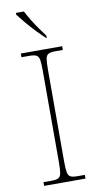

<svg xmlns="http://www.w3.org/2000/svg" viewBox="-102 -975 528 1020"><g transform="rotate(-10 162.5 -465.5)"><path d="M50 0V-20H93Q118 -20 130 -26Q142 -32 145.5 -51Q149 -70 149 -108V-606Q149 -645 145.5 -663.5Q142 -682 130 -688Q118 -694 93 -694H50V-714H273V-694H233Q208 -694 196 -688Q184 -682 180.5 -663.5Q177 -645 177 -606V-108Q177 -70 180.5 -51Q184 -32 196 -26Q208 -20 233 -20H273V0ZM198 -771Q178 -789 150.5 -817.5Q123 -846 99 -875Q75 -904 62 -921V-931H105Q116 -909 132.5 -882Q149 -855 167.5 -829Q186 -803 200 -784V-771Z"/></g></svg>

Font: Noto Serif Thin
Style: Regular
Weight: 100
Designer: Monotype Design Team
Foundry: Monotype Imaging Inc.
Version: Version 2.015